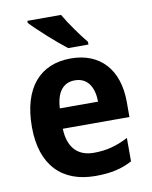

<svg xmlns="http://www.w3.org/2000/svg" viewBox="-86 -830 715 905"><g transform="rotate(-10 271.0 -378.0)"><path d="M269 -766H108V-756C142 -719 230 -640 275 -606H372V-619C343 -654 294 -722 269 -766ZM278 -556C132 -556 42 -458 42 -269C42 -86 138 10 298 10C372 10 424 -2 474 -29V-141C418 -112 370 -99 309 -99C230 -99 187 -148 184 -236H503V-308C503 -464 418 -556 278 -556ZM279 -451C340 -451 369 -403 370 -333H187C191 -415 227 -451 279 -451Z"/></g></svg>

Font: Noto Sans Myanmar SemiCondensed
Style: Bold
Weight: 700
Width: 4
Designer: Monotype Design Team
Foundry: Monotype Imaging Inc.
Version: Version 2.107